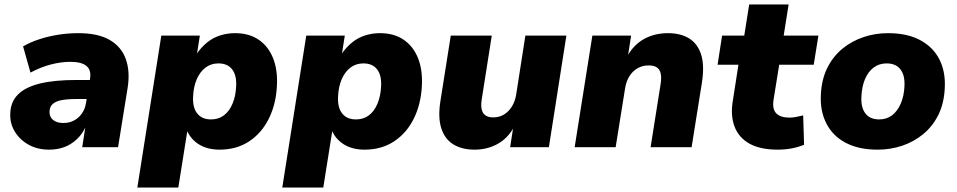

<svg xmlns="http://www.w3.org/2000/svg" viewBox="-20 -657 4272 857"><path d="M199 11Q147 11 107 -11.5Q67 -34 45 -71.5Q23 -109 26 -153Q28 -203 60.5 -235.5Q93 -268 157.5 -284Q222 -300 321 -300H396L383 -215H321Q281 -215 255 -210Q229 -205 215.5 -193Q202 -181 201 -160Q200 -136 216.5 -122Q233 -108 263 -108Q289 -108 310 -119Q331 -130 345.5 -150.5Q360 -171 364 -198L382 -307Q388 -344 366 -362.5Q344 -381 294 -381Q253 -381 208 -369.5Q163 -358 116 -333L83 -450Q116 -469 156 -482Q196 -495 240 -502Q284 -509 329 -509Q418 -509 470 -478.5Q522 -448 541.5 -393.5Q561 -339 550 -267L507 0H347L362 -97H365Q349 -60 323.5 -36Q298 -12 267 -0.5Q236 11 199 11Z M593 180 700 -498H872L859 -415H857Q878 -446 904.5 -467.5Q931 -489 963 -499Q995 -509 1029 -509Q1092 -509 1135 -479.5Q1178 -450 1199 -397Q1220 -344 1216 -274Q1212 -192 1180 -127.5Q1148 -63 1092 -26Q1036 11 960 11Q906 11 868 -12.5Q830 -36 813 -78H817L776 180ZM922 -124Q956 -124 980 -142.5Q1004 -161 1018 -194.5Q1032 -228 1034 -271Q1037 -320 1016.5 -347Q996 -374 955 -374Q922 -374 897.5 -355.5Q873 -337 858.5 -304Q844 -271 842 -227Q839 -178 860 -151Q881 -124 922 -124Z M1240 180 1347 -498H1519L1506 -415H1504Q1525 -446 1551.5 -467.5Q1578 -489 1610 -499Q1642 -509 1676 -509Q1739 -509 1782 -479.5Q1825 -450 1846 -397Q1867 -344 1863 -274Q1859 -192 1827 -127.5Q1795 -63 1739 -26Q1683 11 1607 11Q1553 11 1515 -12.5Q1477 -36 1460 -78H1464L1423 180ZM1569 -124Q1603 -124 1627 -142.5Q1651 -161 1665 -194.5Q1679 -228 1681 -271Q1684 -320 1663.5 -347Q1643 -374 1602 -374Q1569 -374 1544.5 -355.5Q1520 -337 1505.5 -304Q1491 -271 1489 -227Q1486 -178 1507 -151Q1528 -124 1569 -124Z M2098 11Q2043 11 2004.5 -12Q1966 -35 1950 -83.5Q1934 -132 1946 -207L1992 -498H2175L2130 -212Q2126 -187 2130 -169Q2134 -151 2147 -142Q2160 -133 2182 -133Q2208 -133 2229 -145.5Q2250 -158 2264.5 -181Q2279 -204 2284 -235L2325 -498H2508L2430 0H2257L2271 -90H2274Q2247 -40 2201 -14.5Q2155 11 2098 11Z M2545 0 2624 -498H2797L2783 -408H2781Q2810 -459 2856.5 -484Q2903 -509 2962 -509Q3018 -509 3056 -485.5Q3094 -462 3109.5 -413.5Q3125 -365 3113 -288L3067 0H2884L2929 -284Q2933 -311 2929 -329Q2925 -347 2912 -356Q2899 -365 2875 -365Q2848 -365 2826 -352.5Q2804 -340 2789.5 -317Q2775 -294 2770 -262L2728 0Z M3452 11Q3373 11 3325 -16Q3277 -43 3258.5 -92.5Q3240 -142 3251 -207L3276 -368H3183L3203 -498H3302L3324 -637H3500L3478 -498H3633L3612 -368H3458L3433 -213Q3426 -170 3445 -151Q3464 -132 3504 -132Q3518 -132 3533.5 -135Q3549 -138 3565 -142L3569 -11Q3543 0 3513 5.5Q3483 11 3452 11Z M3897 11Q3813 11 3755 -19.5Q3697 -50 3668.5 -106Q3640 -162 3644 -234Q3647 -302 3672.5 -353.5Q3698 -405 3740 -439.5Q3782 -474 3834.5 -491.5Q3887 -509 3944 -509Q4029 -509 4087 -478Q4145 -447 4173 -392Q4201 -337 4197 -264Q4194 -196 4168.5 -144.5Q4143 -93 4101 -58.5Q4059 -24 4007 -6.5Q3955 11 3897 11ZM3904 -124Q3938 -124 3962 -142.5Q3986 -161 4000.5 -194.5Q4015 -228 4017 -271Q4020 -320 3999.5 -347Q3979 -374 3937 -374Q3904 -374 3879.5 -355.5Q3855 -337 3841 -304Q3827 -271 3825 -227Q3822 -178 3842.5 -151Q3863 -124 3904 -124Z"/></svg>

Font: Nunito Sans 10pt Black
Style: Italic
Weight: 900
Italic angle: -9°
Designer: Vernon Adams
Foundry: Vernon Adams
Version: Version 3.101;gftools[0.9.27]